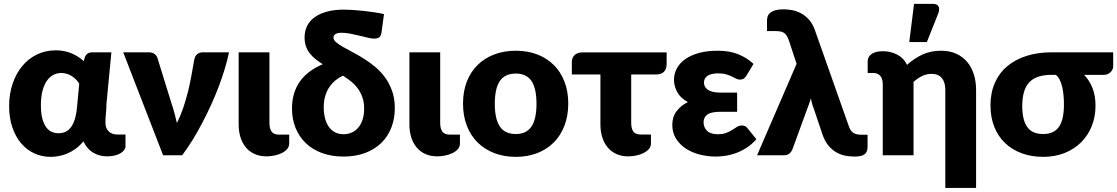

<svg xmlns="http://www.w3.org/2000/svg" viewBox="-20 -782 5626 967"><path d="M519 5.5Q481.5 5.5 450 -12.8Q418.5 -31 400 -70Q382 -48 361.2 -33Q340.5 -18 319.2 -9Q298 0 276.5 4Q255 8 235.5 8Q190.5 8 152.2 -9.8Q114 -27.5 86 -60.8Q58 -94 42 -141.2Q26 -188.5 26 -247.5Q26 -309.5 43.8 -361.2Q61.5 -413 92.8 -450.2Q124 -487.5 167 -508Q210 -528.5 260.5 -528.5Q304.5 -528.5 340 -513.5Q375.5 -498.5 401.5 -474L407 -492.5Q416 -518.5 445 -518.5H541L516 -257.5Q516 -233.5 513.5 -210.2Q511 -187 511 -163.5Q511 -148.5 515.8 -137.5Q520.5 -126.5 528.8 -119Q537 -111.5 547.5 -108Q558 -104.5 569.5 -104.5H612V-45Q612 -35.5 605.5 -26.5Q599 -17.5 587 -10.2Q575 -3 557.8 1.2Q540.5 5.5 519 5.5ZM275 -111Q293.5 -111 309 -117.8Q324.5 -124.5 336.5 -140Q348.5 -155.5 356.5 -180.8Q364.5 -206 368 -243L379 -360.5Q372.5 -371.5 363 -381.2Q353.5 -391 342 -398.5Q330.5 -406 316.8 -410.2Q303 -414.5 288.5 -414.5Q269.5 -414.5 251.2 -406Q233 -397.5 218.5 -378.5Q204 -359.5 195 -328.2Q186 -297 186 -252Q186 -211.5 193.2 -184.5Q200.5 -157.5 212.8 -141Q225 -124.5 241 -117.8Q257 -111 275 -111Z M1133.5 -518.5Q1125 -478 1111.5 -433.5Q1098 -389 1080.5 -343Q1063 -297 1041.8 -250.8Q1020.5 -204.5 997.2 -160.2Q974 -116 948.8 -75.2Q923.5 -34.5 897.5 0H801.5L600.5 -518.5H729.5Q746 -518.5 757.2 -510.8Q768.5 -503 772.5 -491.5L844.5 -259Q853 -234 859.2 -210.2Q865.5 -186.5 871 -162.5Q889 -198 902.8 -238.5Q916.5 -279 926.8 -320.5Q937 -362 944.2 -402.2Q951.5 -442.5 957.5 -477Q961 -500 973.2 -509.2Q985.5 -518.5 1000.5 -518.5Z M1182 -518.5H1337V-163Q1337 -134 1348 -119Q1359 -104 1385.5 -104H1436.5V-59Q1436.5 -43 1426 -31Q1415.5 -19 1399 -11Q1382.5 -3 1362.2 1.2Q1342 5.5 1322.5 5.5Q1288 5.5 1261.5 -6.8Q1235 -19 1217.5 -40.5Q1200 -62 1191 -91.2Q1182 -120.5 1182 -154Z M1901.5 -619Q1899 -600.5 1890 -594Q1881 -587.5 1863 -587.5Q1852.5 -587.5 1833.2 -592Q1814 -596.5 1791 -602.2Q1768 -608 1744.2 -612.5Q1720.5 -617 1700.5 -617Q1679 -617 1669.2 -610.2Q1659.5 -603.5 1659.5 -593Q1659.5 -580.5 1672.8 -569.2Q1686 -558 1707.8 -545.5Q1729.5 -533 1757.2 -518.5Q1785 -504 1814 -485.8Q1843 -467.5 1870.8 -444.2Q1898.5 -421 1920.2 -390.8Q1942 -360.5 1955.2 -322.8Q1968.5 -285 1968.5 -237.5Q1968.5 -185.5 1951.5 -140.8Q1934.5 -96 1901.5 -63.2Q1868.5 -30.5 1820.2 -12Q1772 6.5 1710 6.5Q1650 6.5 1601.8 -11.2Q1553.5 -29 1520 -61.2Q1486.5 -93.5 1468.5 -138Q1450.5 -182.5 1450.5 -236Q1450.5 -312.5 1488.5 -368.8Q1526.5 -425 1605.5 -458.5Q1586.5 -470.5 1569.8 -483.8Q1553 -497 1540.5 -513Q1528 -529 1521 -548.8Q1514 -568.5 1514 -593.5Q1514 -625 1526.5 -650.8Q1539 -676.5 1564 -694.8Q1589 -713 1626 -723.2Q1663 -733.5 1712 -733.5Q1732.5 -733.5 1758.5 -731.8Q1784.5 -730 1812 -727Q1839.5 -724 1866 -720Q1892.5 -716 1914 -711ZM1814 -234.5Q1814 -266 1805.5 -291Q1797 -316 1782.2 -336Q1767.5 -356 1748 -371.8Q1728.5 -387.5 1707 -401Q1688 -392 1670.8 -378.2Q1653.5 -364.5 1640 -345.2Q1626.5 -326 1618.5 -300.2Q1610.5 -274.5 1610.5 -241Q1610.5 -213 1616.5 -188.2Q1622.5 -163.5 1634.8 -145.2Q1647 -127 1665.8 -116.5Q1684.5 -106 1710 -106Q1733 -106 1752.2 -114.8Q1771.5 -123.5 1785.2 -140.2Q1799 -157 1806.5 -180.8Q1814 -204.5 1814 -234.5Z M2042 -518.5H2197V-163Q2197 -134 2208 -119Q2219 -104 2245.5 -104H2296.5V-59Q2296.5 -43 2286 -31Q2275.5 -19 2259 -11Q2242.5 -3 2222.2 1.2Q2202 5.5 2182.5 5.5Q2148 5.5 2121.5 -6.8Q2095 -19 2077.5 -40.5Q2060 -62 2051 -91.2Q2042 -120.5 2042 -154Z M2578 -526.5Q2637 -526.5 2685.5 -508Q2734 -489.5 2768.8 -455Q2803.5 -420.5 2822.8 -371.2Q2842 -322 2842 -260.5Q2842 -198.5 2822.8 -148.8Q2803.5 -99 2768.8 -64.2Q2734 -29.5 2685.5 -10.8Q2637 8 2578 8Q2518.5 8 2469.8 -10.8Q2421 -29.5 2385.8 -64.2Q2350.5 -99 2331.2 -148.8Q2312 -198.5 2312 -260.5Q2312 -322 2331.2 -371.2Q2350.5 -420.5 2385.8 -455Q2421 -489.5 2469.8 -508Q2518.5 -526.5 2578 -526.5ZM2578 -107Q2631.5 -107 2656.8 -144.8Q2682 -182.5 2682 -259.5Q2682 -336.5 2656.8 -374Q2631.5 -411.5 2578 -411.5Q2523 -411.5 2497.5 -374Q2472 -336.5 2472 -259.5Q2472 -182.5 2497.5 -144.8Q2523 -107 2578 -107Z M2860 -470.5Q2860 -479.5 2863.2 -488.2Q2866.5 -497 2872.8 -503.5Q2879 -510 2888.8 -514Q2898.5 -518 2911.5 -518H3337.5V-459.5Q3337.5 -434 3324 -420.5Q3310.5 -407 3285 -407H3159V-163Q3159 -134 3170 -119.2Q3181 -104.5 3207.5 -104.5H3258.5V-59.5Q3258.5 -43.5 3248 -31.5Q3237.5 -19.5 3221 -11.2Q3204.5 -3 3184.2 1.2Q3164 5.5 3144.5 5.5Q3110 5.5 3083.5 -6.8Q3057 -19 3039.5 -40.8Q3022 -62.5 3013 -91.5Q3004 -120.5 3004 -154.5V-407H2860Z M3740 -402Q3731.5 -389 3724 -385Q3716.5 -381 3706 -381Q3696.5 -381 3687.2 -386Q3678 -391 3666 -396.8Q3654 -402.5 3637.5 -407.5Q3621 -412.5 3597 -412.5Q3562.5 -412.5 3544 -400.5Q3525.5 -388.5 3525.5 -366Q3525.5 -342.5 3546.5 -329Q3567.5 -315.5 3609 -315.5H3692.5V-219H3609Q3562 -219 3542.8 -205.2Q3523.5 -191.5 3523.5 -166Q3523.5 -140.5 3541 -123.2Q3558.5 -106 3594.5 -106Q3621 -106 3638.2 -112.8Q3655.5 -119.5 3668.2 -127.8Q3681 -136 3691.8 -143Q3702.5 -150 3716.5 -150Q3735 -150 3744.5 -136.5L3789.5 -81Q3765.5 -53.5 3738.2 -36.5Q3711 -19.5 3684 -10Q3657 -0.5 3631.5 3Q3606 6.5 3585.5 6.5Q3543 6.5 3503.5 -3.8Q3464 -14 3433.5 -34.2Q3403 -54.5 3384.5 -84.2Q3366 -114 3366 -153Q3366 -194 3388 -222.5Q3410 -251 3444.5 -268Q3406.5 -288.5 3390.5 -318.8Q3374.5 -349 3374.5 -380Q3374.5 -410 3388.5 -436.8Q3402.5 -463.5 3430.2 -483.5Q3458 -503.5 3499.2 -515Q3540.5 -526.5 3594.5 -526.5Q3656 -526.5 3700 -508Q3744 -489.5 3775 -460Z M3992 -460.5 3954 -576Q3948.5 -591.5 3942.8 -601.2Q3937 -611 3929 -616.2Q3921 -621.5 3910.2 -623.5Q3899.5 -625.5 3884 -625.5H3843V-680Q3843 -691.5 3847 -701.5Q3851 -711.5 3860.8 -719Q3870.5 -726.5 3886.5 -730.8Q3902.5 -735 3926.5 -735Q3947 -735 3969.8 -730.8Q3992.5 -726.5 4014.2 -715Q4036 -703.5 4054.2 -683.2Q4072.5 -663 4084 -631L4254.5 -148Q4261.5 -126 4275.2 -114.8Q4289 -103.5 4318.5 -103.5H4349.5V-44Q4349.5 -28 4344.8 -18.2Q4340 -8.5 4331.2 -3Q4322.5 2.5 4310.2 4.5Q4298 6.5 4283.5 6.5Q4260 6.5 4236 1.8Q4212 -3 4190.5 -15.8Q4169 -28.5 4151.2 -50.2Q4133.5 -72 4122 -106L4077.5 -238Q4072 -251.5 4069 -263.5Q4066 -275.5 4064 -286.5Q4060.5 -275 4056.5 -263.2Q4052.5 -251.5 4047.5 -239L3970 -27Q3965 -16 3955 -8Q3945 0 3927 0H3793Z M4350 0ZM4896 164.5H4741V-329.5Q4741 -367.5 4723.5 -388.8Q4706 -410 4672 -410Q4646.5 -410 4624 -399Q4601.5 -388 4581 -369.5V0H4426V-356Q4426 -386 4413.2 -400.2Q4400.5 -414.5 4377.5 -414.5H4350V-473.5Q4350 -483 4354 -492Q4358 -501 4367.2 -508.2Q4376.5 -515.5 4391 -519.8Q4405.5 -524 4426.5 -524Q4465.5 -524 4498.2 -507.2Q4531 -490.5 4548.5 -455.5Q4583 -487 4624.8 -506.8Q4666.5 -526.5 4720 -526.5Q4762.5 -526.5 4795.2 -511.8Q4828 -497 4850.5 -470.8Q4873 -444.5 4884.5 -408.2Q4896 -372 4896 -329.5ZM4559.5 -570 4583.5 -762.5H4678.5Q4699.5 -762.5 4706.5 -750.2Q4713.5 -738 4706.5 -717L4648 -570Z M5440 -405Q5466.5 -378 5482 -339.5Q5497.5 -301 5497.5 -249.5Q5497.5 -194 5478.5 -146.8Q5459.5 -99.5 5424.8 -65Q5390 -30.5 5341.5 -11.2Q5293 8 5234 8Q5175 8 5126 -10Q5077 -28 5042 -61.5Q5007 -95 4987.8 -143Q4968.5 -191 4968.5 -251Q4968.5 -314.5 4990.5 -364.5Q5012.5 -414.5 5053 -448.5Q5093.5 -482.5 5150.2 -500.5Q5207 -518.5 5276.5 -518.5H5586.5V-446.5Q5586.5 -440 5583.2 -432.8Q5580 -425.5 5573.8 -419.2Q5567.5 -413 5558.8 -409Q5550 -405 5539.5 -405ZM5338.5 -256Q5338.5 -277.5 5336.5 -300.5Q5334.5 -323.5 5329.8 -344Q5325 -364.5 5317 -380.5Q5309 -396.5 5297.5 -405H5275.5Q5199.5 -405 5164 -367.5Q5128.5 -330 5128.5 -248.5Q5128.5 -177 5153.8 -142Q5179 -107 5233.5 -107Q5288 -107 5313.2 -143Q5338.5 -179 5338.5 -256Z"/></svg>

Font: Lato Black
Style: Regular
Weight: 900
Designer: Lukasz Dziedzic
Foundry: tyPoland Lukasz Dziedzic
Version: Version 2.007; 2014-02-27